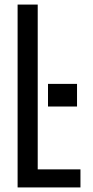

<svg xmlns="http://www.w3.org/2000/svg" viewBox="-20 -820 409 840"><path d="M57 0V-800H145V-79H332V0ZM190 -354V-453H317V-354Z"/></svg>

Font: Big Shoulders Text Medium
Style: Regular
Weight: 500
Designer: Patric King
Foundry: XO Type Co
Version: Version 1.000; ttfautohint (v1.8.2)